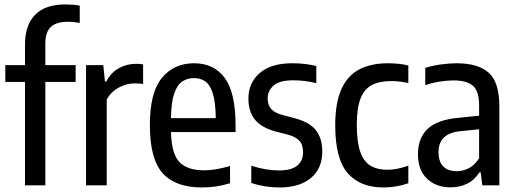

<svg xmlns="http://www.w3.org/2000/svg" viewBox="-20 -838 2333 868"><path d="M93 0V-467.5H4V-543.5H93V-637Q93 -724.5 138.8 -771.2Q184.5 -818 275.5 -818Q290.5 -818 307.8 -816.8Q325 -815.5 340.5 -812.5V-734.5Q326 -737 313.5 -738.2Q301 -739.5 286 -739.5Q234.5 -739.5 209.8 -716.2Q185 -693 185 -641V-543.5H322V-467.5H185V0Z M369 0V-543.5H447L454.5 -469H460Q482.5 -511 518.2 -530.2Q554 -549.5 595 -549.5Q604.5 -549.5 612.8 -548.8Q621 -548 627 -547V-458.5Q617.5 -460 608.5 -460.5Q599.5 -461 589.5 -461Q552 -461 516.8 -442Q481.5 -423 462.5 -388V0Z M892.5 9.5Q773.5 9.5 715.5 -54.8Q657.5 -119 657.5 -273Q657.5 -420 712 -486Q766.5 -552 857.5 -552Q946.5 -552 995.8 -486Q1045 -420 1045 -270.5V-241H753Q755.5 -142.5 791.2 -105.2Q827 -68 903 -68Q953 -68 1020 -87.5V-9.5Q984.5 1 954 5.2Q923.5 9.5 892.5 9.5ZM857 -485Q827.5 -485 804.2 -469.8Q781 -454.5 767.5 -415.2Q754 -376 753 -304H955.5Q954.5 -376 942.2 -415.2Q930 -454.5 908.2 -469.8Q886.5 -485 857 -485Z M1244 9.5Q1176 9.5 1116 -11V-89Q1181 -67.5 1242.5 -67.5Q1296.5 -67.5 1323.2 -89Q1350 -110.5 1350 -149.5Q1350 -184.5 1333.2 -202Q1316.5 -219.5 1284.5 -228.5L1226 -243.5Q1161.5 -261 1132.2 -297.5Q1103 -334 1103 -393Q1103 -463 1153.8 -507.5Q1204.5 -552 1301 -552Q1332 -552 1358.8 -548.8Q1385.5 -545.5 1410 -539.5V-462Q1359 -475 1305 -475Q1243 -475 1216.5 -451Q1190 -427 1190 -394Q1190 -363 1205.8 -345.5Q1221.5 -328 1254 -319L1313 -303.5Q1380 -285.5 1408.5 -248.8Q1437 -212 1437 -152.5Q1437 -76.5 1385.8 -33.5Q1334.5 9.5 1244 9.5Z M1713 9.5Q1608.5 9.5 1552 -55Q1495.5 -119.5 1495.5 -271.5Q1495.5 -374 1523.8 -435.8Q1552 -497.5 1605.2 -524.8Q1658.5 -552 1734 -552Q1756.5 -552 1780 -549.8Q1803.5 -547.5 1826 -542V-462.5Q1805 -467.5 1784.5 -469.5Q1764 -471.5 1749.5 -471.5Q1696 -471.5 1661.5 -453.8Q1627 -436 1610 -392.8Q1593 -349.5 1593 -274Q1593 -196 1608.8 -151.5Q1624.5 -107 1655.2 -88.8Q1686 -70.5 1732 -70.5Q1773 -70.5 1826 -89V-9.5Q1797 0.5 1768.5 5Q1740 9.5 1713 9.5Z M2017 9Q1951.5 9 1910.5 -30.2Q1869.5 -69.5 1869.5 -140.5Q1869.5 -214 1913.5 -255.5Q1957.5 -297 2053.5 -305.5L2146 -315V-361Q2146 -426.5 2117.8 -450.5Q2089.5 -474.5 2029.5 -474.5Q2002 -474.5 1968.5 -469.2Q1935 -464 1902.5 -453V-531Q1933 -541 1971.8 -546.5Q2010.5 -552 2044.5 -552Q2141.5 -552 2189.5 -509.2Q2237.5 -466.5 2237.5 -357V0H2160.5L2153 -59H2147.5Q2125.5 -24 2091.8 -7.5Q2058 9 2017 9ZM1962.5 -151Q1962.5 -106.5 1984.2 -85.2Q2006 -64 2045.5 -64Q2070.5 -64 2097.5 -76.5Q2124.5 -89 2146 -122.5V-253.5L2062 -245Q1962.5 -235.5 1962.5 -151Z"/></svg>

Font: Encode Sans Condensed Medium
Style: Regular
Weight: 500
Width: 3
Designer: Multiple Designers
Foundry: Impallari Type
Version: Version 3.000; ttfautohint (v1.8.3) -l 8 -r 50 -G 200 -x 14 